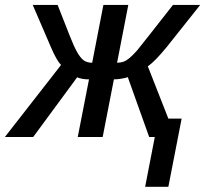

<svg xmlns="http://www.w3.org/2000/svg" viewBox="-63 -548 821 768"><path d="M293 -230.5Q264.6 -230.5 245.6 -238.8L69.8 0H-43.5L181.2 -288.1Q163.6 -305.7 140.6 -359.4L67.9 -528.3H167.5L214.4 -408.7Q232.9 -361.3 245.6 -339.4Q258.3 -316.9 271.2 -307.1Q284.2 -297.4 305.7 -296.9L350.6 -528.3H450.2L405.3 -296.9Q420.4 -297.4 431.4 -301.3Q442.4 -305.2 455.1 -315.9Q468.8 -327.6 485.8 -346.7Q494.1 -356.9 530 -402.3Q565.9 -447.8 628.9 -528.3H737.8L603.5 -359.4Q556.6 -302.2 528.3 -282.7L610.4 -73.7H663.6L610.4 199.2H517.6L556.2 0H533.7L448.2 -239.3Q440.4 -236.3 423.3 -233.4Q406.2 -230.5 392.6 -230.5L347.7 0H248Z"/></svg>

Font: Arimo Medium
Style: Italic
Weight: 500
Italic angle: -12°
Designer: Steve Matteson
Foundry: Monotype Imaging Inc.
Version: Version 1.33